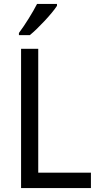

<svg xmlns="http://www.w3.org/2000/svg" viewBox="-20 -964 508 984"><path d="M272 -934V-944H170C147 -899 109 -838 77 -795V-784H133C177 -820 247 -895 272 -934ZM88 0H446V-79H176V-714H88Z"/></svg>

Font: Noto Sans Lao UI SemCond
Style: Regular
Weight: 400
Width: 4
Designer: Monotype Design Team
Foundry: Monotype Imaging Inc.
Version: Version 2.000